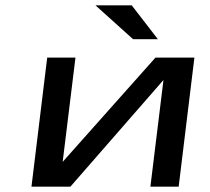

<svg xmlns="http://www.w3.org/2000/svg" viewBox="-20 -700 788 720"><path d="M244 0 593 -400 544 0H650L709 -484H563L215 -93L263 -484H157L98 0ZM572 -553 474 -680H338L479 -553Z"/></svg>

Font: Gamestation Extended
Style: Italic
Weight: 400
Width: 7
Designer: Jonas Hecksher
Foundry: Jonas Hecksher, Playtypeª, e-types AS
Version: Version 1.003